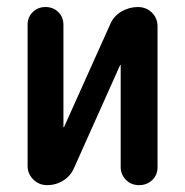

<svg xmlns="http://www.w3.org/2000/svg" viewBox="-20 -540 540 560"><path d="M117.2 0Q93.8 0 77.1 -16.6Q60.5 -33.2 60.5 -55.7V-467.8Q60.5 -490.2 75.7 -504.9Q90.8 -519.5 112.8 -519.5Q134.8 -519.5 149.9 -504.9Q165 -490.2 165 -467.8V-169.9Q165 -168.9 166 -168.9Q167 -168.9 167 -169.9L300.8 -467.8Q310.5 -492.2 333.5 -505.9Q356.4 -519.5 381.8 -519.5Q406.2 -519.5 422.9 -503.4Q439.5 -487.3 439.5 -462.9V-52.7Q439.5 -29.3 423.8 -14.6Q408.2 0 385.7 0Q362.3 0 347.2 -15.6Q332 -31.2 332 -52.7V-349.6Q332 -350.6 331.1 -350.6Q330.1 -350.6 330.1 -349.6L196.3 -50.8Q186.5 -27.3 165 -13.7Q143.6 0 117.2 0Z"/></svg>

Font: Rounded-X Mgen+ 1m medium
Style: Regular
Weight: 500
Designer: [Source Han Sans]
Ryoko NISHIZUKA  (kana & ideographs); Paul D. Hunt (Latin, Greek & Cyrillic); Wenlong ZHANG  (bopomofo
Version: Version 1.059.20150602